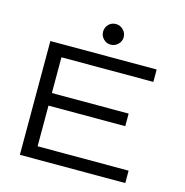

<svg xmlns="http://www.w3.org/2000/svg" viewBox="-115 -909 981 1017"><g transform="rotate(15 375.0 -400.5)"><path d="M84 0V-624H667V-556H163V-360H584V-291H163V-68H662V0ZM397 -688Q374 -688 357.5 -704.5Q341 -721 341 -744Q341 -768 357 -784.5Q373 -801 397 -801Q420 -801 437 -784Q454 -767 454 -744Q454 -721 437 -704.5Q420 -688 397 -688Z"/></g></svg>

Font: Inconsolata ExtraExpanded
Style: Regular
Weight: 400
Width: 8
Monospace: yes
Designer: Raph Levien, Cyreal, Brenton Simpson
Foundry: Raph Levien, Cyreal, Google
Version: Version 3.001; ttfautohint (v1.8.2.53-6de2)